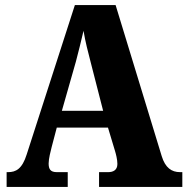

<svg xmlns="http://www.w3.org/2000/svg" viewBox="-20 -734 736 754"><path d="M6 0H246V-58H203C178 -58 171 -70 171 -92C171 -111 179 -141 183 -157L203 -233H404L432 -140C435 -130 441 -108 441 -90C441 -65 423 -58 405 -58H369V0H696V-58H687C654 -58 629 -75 615 -121L434 -714H274L85 -128C67 -70 42 -58 12 -58H6ZM223 -299 278 -492C288 -529 298 -571 308 -613C315 -570 326 -529 336 -490L385 -299Z"/></svg>

Font: Noto Serif Georgian Condensed Black
Style: Regular
Weight: 900
Width: 3
Designer: Monotype Design Team, Akaki Razmadze
Foundry: Google LLC
Version: Version 2.003